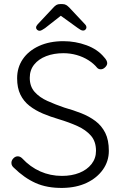

<svg xmlns="http://www.w3.org/2000/svg" viewBox="-20 -912 602 942"><path d="M287 10Q211 11 155 -14Q99 -39 48 -89Q43 -93 39.5 -99Q36 -105 36 -113Q36 -125 45.5 -135Q55 -145 67 -145Q79 -145 89 -135Q128 -93 177.5 -71Q227 -49 284 -49Q332 -49 369.5 -64Q407 -79 429 -107Q451 -135 451 -172Q451 -218 426 -246.5Q401 -275 360 -293.5Q319 -312 269 -327Q228 -339 191 -354.5Q154 -370 125 -392.5Q96 -415 80 -448Q64 -481 64 -528Q64 -581 92 -622Q120 -663 171.5 -686.5Q223 -710 291 -710Q350 -710 404.5 -690Q459 -670 491 -631Q506 -615 506 -602Q506 -592 496 -582Q486 -572 474 -572Q464 -572 457 -579Q440 -600 414 -616.5Q388 -633 356.5 -642Q325 -651 291 -651Q244 -651 206.5 -636.5Q169 -622 147.5 -595Q126 -568 126 -530Q126 -488 150 -461Q174 -434 213 -416.5Q252 -399 296 -384Q339 -372 378.5 -356.5Q418 -341 448.5 -318Q479 -295 496.5 -260Q514 -225 514 -172Q514 -121 485 -80Q456 -39 405.5 -15Q355 9 287 10ZM289 -843 201 -774Q193 -769 186.5 -765Q180 -761 174 -761Q167 -761 162 -766Q157 -771 157 -776Q157 -781 159 -784.5Q161 -788 165 -793L242 -875Q249 -883 256.5 -887.5Q264 -892 275 -892H286Q297 -892 304.5 -887.5Q312 -883 320 -875L396 -794Q401 -789 402.5 -785Q404 -781 404 -777Q404 -772 399.5 -767Q395 -762 388 -762Q382 -762 375.5 -765.5Q369 -769 361 -775L271 -840Z"/></svg>

Font: zvoove
Style: Regular
Weight: 400
Designer: Vernon Adams (Nunito) & Andrew Paglinawan (Quicksand)
Foundry: zvoove
Version: Version 3.006